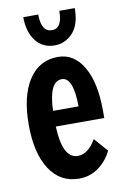

<svg xmlns="http://www.w3.org/2000/svg" viewBox="-82 -749 522 808"><g transform="rotate(-10 179.0 -345.0)"><path d="M296 -700Q296 -630 264 -595Q232 -560 186 -560Q135 -560 105.5 -598.5Q76 -637 76 -700H140Q140 -625 186 -625Q230 -625 230 -700ZM190 -510Q259 -510 298.5 -442Q338 -374 338 -255V-223H131Q136 -87 200 -85Q246 -85 279 -143L330 -85Q310 -43 273.5 -16.5Q237 10 190 10Q110 10 65 -59Q20 -128 20 -250Q20 -372 65 -441Q110 -510 190 -510ZM131 -290H240Q239 -415 190 -415Q135 -415 131 -290Z"/></g></svg>

Font: Gully ECD Medium
Style: Regular
Weight: 500
Width: 2
Designer: jaikishan Patel
Foundry: MagicType
Version: Version 1.000;Glyphs 3.2 (3242)